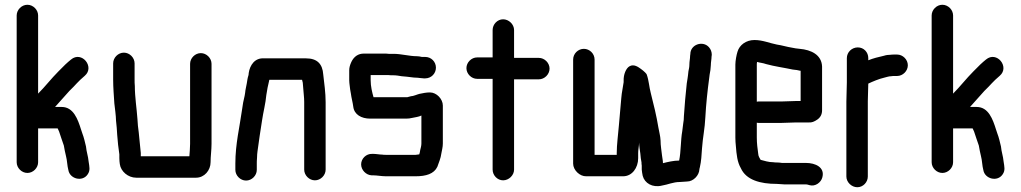

<svg xmlns="http://www.w3.org/2000/svg" viewBox="-20 -720 4286 806"><path d="M50 -655V-39C50 -15 71 6 95 6C119 6 140 -15 140 -39V-181H222C226 -173 228 -169 228 -168C235 -148 241 -128 248 -109C251 -94 253 -79 257 -65C262 -47 262 -24 267 -6C273 31 326 45 348 12C360 -5 355 -21 352 -42C350 -65 343 -82 341 -105C337 -122 332 -144 326 -159L320 -177C307 -218 289 -271 239 -271H211L212 -272C232 -295 251 -316 271 -338L289 -356C298 -366 307 -375 317 -385C324 -391 329 -396 336 -402C379 -439 323 -508 278 -470C270 -463 263 -458 254 -449L225 -420C195 -390 170 -357 140 -327V-655C140 -679 119 -700 95 -700C71 -700 50 -679 50 -655Z M455 -454V-386C455 -353 458 -318 460 -286C462 -268 467 -233 467 -214C468 -205 469 -195 470 -184L472 -154C474 -125 477 -99 481 -72V-56C481 -47 482 -38 483 -31C487 -1 517 26 552 26H803C838 26 864 -5 864 -39C864 -65 868 -89 868 -117V-452C868 -476 847 -497 823 -497C799 -497 778 -476 778 -452V-116C778 -97 776 -81 775 -64H571V-78C567 -110 564 -158 559 -192L557 -220C554 -264 546 -313 546 -359C545 -368 545 -377 545 -386V-454C545 -478 524 -499 500 -499C476 -499 455 -478 455 -454Z M1058 -7V-34C1058 -39 1058 -47 1059 -58C1059 -68 1060 -77 1061 -85C1066 -126 1074 -174 1080 -214C1085 -249 1095 -286 1098 -321C1101 -342 1105 -362 1110 -382C1110 -383 1110 -384 1111 -385H1248C1249 -383 1250 -375 1251 -373L1253 -349C1254 -331 1257 -312 1257 -292V-8C1257 16 1278 37 1302 37C1326 37 1347 16 1347 -8V-291C1347 -331 1341 -371 1337 -407C1334 -452 1311 -475 1265 -475H1089C1050 -478 1029 -447 1024 -413C1024 -411 1024 -408 1023 -404C1019 -392 1018 -382 1016 -370C1014 -357 1010 -344 1009 -330L1007 -318C1003 -303 998 -277 996 -259C986 -187 968 -115 968 -34V-7C968 17 989 38 1013 38C1037 38 1058 17 1058 -7Z M1785 -332C1769 -332 1756 -329 1741 -326C1732 -324 1715 -316 1705 -316C1700 -315 1695 -313 1690 -312H1548C1542 -333 1536 -358 1536 -383V-405H1609C1616 -404 1623 -404 1630 -404C1643 -404 1654 -402 1666 -400L1688 -398C1701 -397 1714 -394 1726 -394C1736 -394 1750 -391 1759 -391H1765C1790 -391 1810 -411 1810 -436C1810 -461 1790 -481 1765 -481H1751C1743 -483 1736 -484 1730 -484C1698 -484 1665 -494 1632 -494H1612C1605 -495 1598 -495 1592 -495H1507C1484 -495 1466 -483 1455 -460C1449 -447 1446 -436 1446 -425V-383C1446 -376 1447 -368 1448 -360L1450 -344C1451 -338 1452 -332 1453 -327C1455 -310 1461 -289 1463 -272C1467 -239 1497 -222 1534 -222H1685C1694 -222 1702 -223 1710 -225C1723 -228 1737 -229 1749 -235V-118C1749 -108 1746 -98 1744 -90C1743 -84 1742 -76 1740 -72C1733 -71 1728 -70 1725 -70H1600C1595 -70 1589 -70 1584 -71C1574 -71 1559 -74 1548 -74H1542C1517 -75 1496 -54 1496 -30C1496 -6 1517 15 1540 16H1546C1562 16 1582 20 1600 20H1725C1768 20 1802 10 1816 -20C1822 -38 1830 -54 1833 -77C1835 -89 1839 -102 1839 -118V-277C1839 -304 1813 -332 1785 -332Z M2048 -594V-479H1983C1959 -479 1938 -458 1938 -434C1938 -410 1959 -389 1983 -389H2048V-8C2048 16 2068 37 2092 37C2116 37 2138 16 2138 -8V-387H2242C2266 -387 2287 -408 2287 -432C2287 -456 2266 -477 2242 -477H2138V-594C2138 -618 2116 -639 2092 -639C2068 -639 2048 -618 2048 -594Z M2386 -470V-33C2386 -6 2414 21 2441 20H2596C2633 20 2659 -15 2659 -56V-77C2659 -92 2662 -103 2663 -121C2663 -110 2666 -87 2668 -76L2670 -56C2671 -49 2672 -43 2673 -38C2673 -34 2673 -30 2674 -25V-8C2675 1 2676 9 2678 18C2686 49 2719 69 2759 59C2784 55 2806 44 2834 44C2843 44 2856 42 2864 42C2891 42 2915 16 2916 -9C2916 -11 2917 -14 2918 -18C2924 -44 2925 -68 2927 -97C2930 -142 2939 -181 2941 -228C2944 -283 2950 -339 2957 -391L2959 -407C2962 -421 2963 -430 2964 -446C2964 -459 2967 -471 2967 -482L2968 -490C2968 -502 2964 -513 2956 -522C2930 -551 2878 -533 2878 -493L2877 -486C2877 -474 2874 -462 2874 -450C2874 -438 2872 -431 2870 -421L2868 -403C2867 -397 2866 -386 2863 -370C2858 -323 2854 -281 2851 -233C2851 -222 2850 -211 2848 -201L2844 -169C2837 -130 2839 -84 2831 -46C2808 -46 2783 -40 2763 -35C2763 -48 2760 -56 2759 -68C2757 -88 2753 -108 2753 -130C2752 -151 2747 -165 2744 -184C2736 -233 2724 -282 2712 -329C2705 -355 2704 -382 2695 -407C2695 -408 2693 -411 2688 -416C2683 -421 2677 -426 2670 -431C2659 -439 2641 -452 2623 -442C2608 -434 2597 -407 2598 -381V-375C2596 -360 2592 -341 2590 -326L2588 -307C2585 -270 2581 -231 2578 -193C2575 -155 2569 -114 2569 -77V-70H2476V-470C2476 -495 2455 -515 2431 -515C2407 -515 2386 -495 2386 -470Z M3260 -294H3166C3163 -294 3160 -294 3157 -293V-449C3157 -451 3157 -455 3158 -460C3172 -456 3182 -456 3196 -451C3232 -441 3271 -436 3308 -428L3325 -426C3329 -425 3334 -424 3339 -423H3341V-296H3322C3309 -296 3275 -294 3260 -294ZM3322 -206H3376C3387 -205 3398 -209 3411 -218C3424 -227 3431 -240 3431 -257V-441C3429 -490 3385 -511 3337 -515L3320 -517C3315 -518 3309 -519 3304 -520C3284 -523 3262 -530 3241 -533C3210 -539 3182 -552 3147 -552C3112 -552 3084 -531 3076 -503C3072 -491 3067 -465 3067 -449V-142C3067 -129 3068 -118 3069 -108C3072 -70 3075 -40 3090 -14C3112 35 3170 52 3241 52C3252 52 3261 54 3272 54H3364C3369 54 3373 56 3377 57C3403 65 3427 45 3432 25C3444 -18 3402 -36 3364 -36H3263C3256 -37 3249 -38 3241 -38C3237 -38 3232 -38 3226 -39C3206 -39 3189 -45 3173 -49C3170 -54 3163 -65 3163 -74C3160 -96 3157 -118 3157 -143V-205C3160 -204 3163 -204 3166 -204H3260C3275 -204 3308 -206 3322 -206Z M3535 -476V-374C3535 -349 3533 -318 3533 -293V21C3533 45 3555 66 3579 66C3603 66 3623 45 3623 21V-295C3623 -318 3625 -347 3625 -369C3644 -378 3670 -389 3692 -394C3701 -396 3711 -400 3721 -400C3726 -401 3731 -401 3736 -401H3746C3770 -401 3791 -422 3791 -446C3791 -470 3770 -491 3746 -491H3736C3729 -491 3723 -491 3717 -490C3709 -490 3700 -489 3691 -486C3668 -481 3645 -475 3625 -467V-476C3625 -501 3606 -521 3581 -521C3556 -521 3535 -501 3535 -476Z M3891 -655V-39C3891 -15 3912 6 3936 6C3960 6 3981 -15 3981 -39V-181H4063C4067 -173 4069 -169 4069 -168C4076 -148 4082 -128 4089 -109C4092 -94 4094 -79 4098 -65C4103 -47 4103 -24 4108 -6C4114 31 4167 45 4189 12C4201 -5 4196 -21 4193 -42C4191 -65 4184 -82 4182 -105C4178 -122 4173 -144 4167 -159L4161 -177C4148 -218 4130 -271 4080 -271H4052L4053 -272C4073 -295 4092 -316 4112 -338L4130 -356C4139 -366 4148 -375 4158 -385C4165 -391 4170 -396 4177 -402C4220 -439 4164 -508 4119 -470C4111 -463 4104 -458 4095 -449L4066 -420C4036 -390 4011 -357 3981 -327V-655C3981 -679 3960 -700 3936 -700C3912 -700 3891 -679 3891 -655Z"/></svg>

Font: Electronic
Style: Blk
Weight: 900
Version: Version 1.011